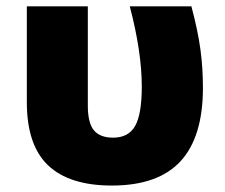

<svg xmlns="http://www.w3.org/2000/svg" viewBox="-20 -573 703 601"><path d="M330.1 7.8Q197.3 7.8 130.6 -55.4Q64 -118.7 64 -252.9V-553.2H254.9V-243.2Q254.9 -187.5 274.2 -164.8Q293.5 -142.1 334 -142.1Q382.3 -142.1 403.1 -179Q423.8 -215.8 423.8 -301.8Q423.8 -410.6 386.2 -553.2H579.1Q599.6 -476.1 607.4 -418.2Q615.2 -360.4 615.2 -297.9Q615.2 -144.5 545.2 -68.4Q475.1 7.8 330.1 7.8Z"/></svg>

Font: Open Sans ExtBd
Style: Bold
Weight: 800
Foundry: Ascender Corporation
Version: Version 1.10